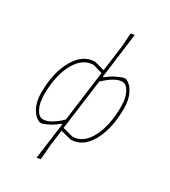

<svg xmlns="http://www.w3.org/2000/svg" viewBox="-214 -808 979 1104"><g transform="rotate(30 276.0 -255.5)"><path d="M125 6Q91 -6 69 -47Q47 -88 47 -145Q47 -281 97.5 -368Q148 -455 228 -455L293 -437L316 -608L322 -698L347 -702L308 -403H315Q359 -440 417 -458H429Q462 -446 483.5 -405Q505 -364 505 -306Q505 -170 456.5 -83.5Q408 3 328 3L258 -15L245 81L236 187L211 191L243 -49H237Q190 -10 139 6ZM67 -145Q67 -91 85.5 -54.5Q104 -18 132 -18Q179 -18 247 -83L291 -417L229 -435Q157 -435 112 -353.5Q67 -272 67 -145ZM420 -434Q373 -434 304 -368L260 -35L328 -17Q399 -17 442 -98Q485 -179 485 -307Q485 -361 466.5 -397.5Q448 -434 420 -434Z"/></g></svg>

Font: Alegreya Sans Thin
Style: Italic
Weight: 100
Italic angle: -7°
Designer: Juan Pablo del Peral
Foundry: Huerta Tipografica
Version: Version 2.007